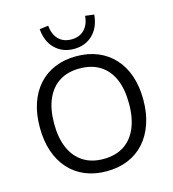

<svg xmlns="http://www.w3.org/2000/svg" viewBox="-134 -1047 1053 1166"><g transform="rotate(-15 393.0 -464.0)"><path d="M393 9Q318 9 258 -16Q198 -41 155.5 -88.5Q113 -136 90.5 -202.5Q68 -269 68 -353Q68 -437 90.5 -503.5Q113 -570 155.5 -617Q198 -664 258 -689Q318 -714 393 -714Q468 -714 528 -689Q588 -664 631 -617Q674 -570 696.5 -503.5Q719 -437 719 -354Q719 -270 696 -203Q673 -136 630.5 -88.5Q588 -41 528 -16Q468 9 393 9ZM393 -68Q468 -68 520.5 -101Q573 -134 601 -198Q629 -262 629 -353Q629 -445 601.5 -508Q574 -571 521 -604Q468 -637 393 -637Q319 -637 266.5 -604Q214 -571 186 -507.5Q158 -444 158 -353Q158 -262 186 -198.5Q214 -135 266.5 -101.5Q319 -68 393 -68ZM393 -760Q322 -760 275 -805.5Q228 -851 222 -930L277 -937Q282 -882 312 -851Q342 -820 393 -820Q444 -820 474.5 -851.5Q505 -883 509 -937L565 -930Q558 -851 511.5 -805.5Q465 -760 393 -760Z"/></g></svg>

Font: Nunito Sans 10pt
Style: Regular
Weight: 400
Designer: Vernon Adams
Foundry: Vernon Adams
Version: Version 3.101;gftools[0.9.27]